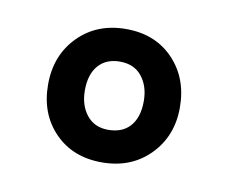

<svg xmlns="http://www.w3.org/2000/svg" viewBox="-41 -769 392 330"><g transform="rotate(10 155.0 -604.5)"><path d="M156 -721Q207 -721 238.5 -688Q270 -655 270 -604Q270 -554 237.5 -521Q205 -488 154 -488Q103 -488 71.5 -520.5Q40 -553 40 -604Q40 -655 72.5 -688Q105 -721 156 -721ZM155 -545Q180 -545 193.5 -560.5Q207 -576 207 -604Q207 -630 193.5 -647Q180 -664 155 -664Q131 -664 117.5 -648.5Q104 -633 104 -605Q104 -579 117.5 -562Q131 -545 155 -545Z"/></g></svg>

Font: Amaranth
Style: Regular
Weight: 400
Designer: Gesine Todt
Foundry: Gesine Todt
Version: Version 1.001